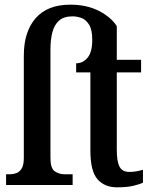

<svg xmlns="http://www.w3.org/2000/svg" viewBox="-20 -792 649 822"><path d="M481 10Q428 10 397.5 -24.5Q367 -59 367 -147V-482H306V-521Q335 -521 355 -545Q375 -569 375 -622Q375 -665 361 -687Q347 -709 327.5 -715.5Q308 -722 291 -722Q253 -722 232.5 -703.5Q212 -685 204 -653Q196 -621 196 -580V-116Q196 -71 214.5 -58.5Q233 -46 255 -46H291V0H6V-46H24Q37 -46 50.5 -51Q64 -56 73 -71Q82 -86 82 -116V-554Q82 -656 132.5 -714Q183 -772 281 -772Q352 -772 404 -745Q456 -718 480 -680V-536H584V-482H480V-151Q480 -100 492 -78Q504 -56 533 -56Q550 -56 564 -58.5Q578 -61 592 -65V-10Q578 -3 550.5 3.5Q523 10 481 10Z"/></svg>

Font: Noto Serif ExtraCondensed SemiBold
Style: Regular
Weight: 600
Width: 2
Designer: Monotype Design Team
Foundry: Monotype Imaging Inc.
Version: Version 2.015; ttfautohint (v1.8.4.7-5d5b)